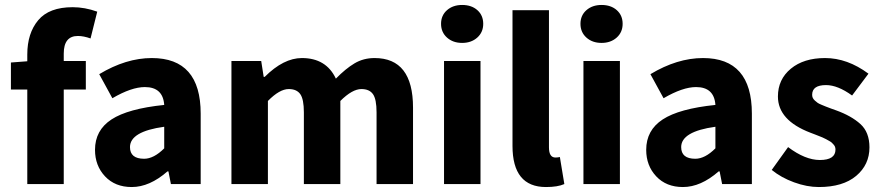

<svg xmlns="http://www.w3.org/2000/svg" viewBox="-20 -742 3553 774"><path d="M90 0V-381H24V-490L90 -495V-522Q90 -608 134 -660.5Q178 -713 273 -713Q322 -713 372 -695L345 -587Q317 -597 294 -597Q237 -597 237 -526V-496H326V-381H237V0Z M511 12Q444 12 403.5 -31Q363 -74 363 -138Q363 -217 429.5 -260.5Q496 -304 642 -319Q637 -391 564 -391Q510 -391 433 -346L380 -443Q488 -508 592 -508Q789 -508 789 -284V0H669L659 -51H655Q583 12 511 12ZM561 -102Q600 -102 642 -144V-231Q504 -212 504 -149Q504 -102 561 -102Z M913 0V-496H1033L1043 -432H1047Q1123 -508 1197 -508Q1295 -508 1334 -425Q1373 -465 1409 -486.5Q1445 -508 1490 -508Q1645 -508 1645 -308V0H1498V-289Q1498 -342 1483.5 -362.5Q1469 -383 1437 -383Q1400 -383 1352 -335V0H1205V-289Q1205 -342 1190.5 -362.5Q1176 -383 1144 -383Q1107 -383 1060 -335V0Z M1770 0V-496H1917V0ZM1843 -722Q1881 -722 1904.5 -701Q1928 -680 1928 -646Q1928 -612 1904 -590.5Q1880 -569 1843 -569Q1806 -569 1782 -590.5Q1758 -612 1758 -646Q1758 -680 1782 -701Q1806 -722 1843 -722Z M2181 12Q2046 12 2046 -154V-701H2193V-148Q2193 -107 2219 -107Q2229 -107 2237 -109L2255 0Q2228 12 2181 12Z M2332 0V-496H2479V0ZM2405 -722Q2443 -722 2466.5 -701Q2490 -680 2490 -646Q2490 -612 2466 -590.5Q2442 -569 2405 -569Q2368 -569 2344 -590.5Q2320 -612 2320 -646Q2320 -680 2344 -701Q2368 -722 2405 -722Z M2733 12Q2666 12 2625.5 -31Q2585 -74 2585 -138Q2585 -217 2651.5 -260.5Q2718 -304 2864 -319Q2859 -391 2786 -391Q2732 -391 2655 -346L2602 -443Q2710 -508 2814 -508Q3011 -508 3011 -284V0H2891L2881 -51H2877Q2805 12 2733 12ZM2783 -102Q2822 -102 2864 -144V-231Q2726 -212 2726 -149Q2726 -102 2783 -102Z M3281 12Q3233 12 3181 -7Q3129 -26 3091 -57L3157 -149Q3226 -97 3285 -97Q3348 -97 3348 -139Q3348 -144 3346.5 -149Q3345 -154 3341 -158.5Q3337 -163 3333.5 -166.5Q3330 -170 3322.5 -174Q3315 -178 3310 -181Q3305 -184 3295.5 -188Q3286 -192 3280.5 -194Q3275 -196 3264 -200.5Q3253 -205 3247 -207Q3116 -257 3116 -353Q3116 -422 3168 -465Q3220 -508 3306 -508Q3396 -508 3481 -445L3415 -357Q3357 -399 3310 -399Q3254 -399 3254 -360Q3254 -353 3256.5 -347.5Q3259 -342 3265 -336.5Q3271 -331 3276 -327.5Q3281 -324 3292 -319.5Q3303 -315 3309 -312.5Q3315 -310 3330 -304.5Q3345 -299 3351 -297Q3412 -275 3448.5 -242Q3485 -209 3485 -148Q3485 -78 3431.5 -33Q3378 12 3281 12Z"/></svg>

Font: Toshiba Sans
Style: Bold
Weight: 700
Designer: Paul D. Hunt
Foundry: Toshiba Corporation
Version: Version 2.020;PS 2.0;hotconv 1.0.86;makeotf.lib2.5.63406